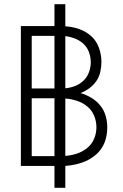

<svg xmlns="http://www.w3.org/2000/svg" viewBox="-20 -795 590 920"><path d="M241 105V0H80V-670H241V-775H293V-669Q327 -667 360 -655.5Q393 -644 418 -621Q443 -598 454.5 -565Q466 -532 466 -498Q466 -474 460.5 -450Q455 -426 441.5 -406.5Q428 -387 408.5 -372.5Q389 -358 366 -349Q393 -341 417.5 -326.5Q442 -312 460 -290Q478 -268 486 -240.5Q494 -213 494 -185Q494 -159 488 -134Q482 -109 468.5 -87.5Q455 -66 435 -50Q415 -34 392 -23.5Q369 -13 344 -7.5Q319 -2 293 0V105ZM132 -371H241V-623H132ZM293 -372Q317 -374 340 -383Q363 -392 380.5 -409Q398 -426 406.5 -449.5Q415 -473 415 -497Q415 -521 406.5 -544.5Q398 -568 380.5 -584.5Q363 -601 340 -610Q317 -619 293 -622ZM241 -47V-324H132V-47ZM293 -48Q321 -50 348.5 -59Q376 -68 398 -86Q420 -104 431 -130.5Q442 -157 442 -185Q442 -214 431 -240.5Q420 -267 398 -285Q376 -303 348.5 -312Q321 -321 293 -323Z"/></svg>

Font: Lode Dark
Style: Regular
Weight: 400
Monospace: yes
Designer: Belleve Invis
Foundry: Belleve Invis
Version: Version 29.2.0; ttfautohint (v1.8.3)